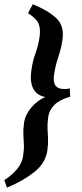

<svg xmlns="http://www.w3.org/2000/svg" viewBox="-57 -738 386 900"><path d="M272 -284.7Q223.1 -271 198.5 -246.8Q173.8 -222.7 168.9 -189Q164.6 -156.2 165.8 -133.8Q167 -111.3 168.2 -88.6Q169.4 -65.9 165 -32.7Q156.2 27.3 102.8 69.3Q49.3 111.3 -24.4 141.6L-36.6 106Q-1.5 84 22.9 54.7Q47.4 25.4 51.3 -7.3Q56.2 -38.6 54.9 -61.5Q53.7 -84.5 52.5 -107.7Q51.3 -130.9 55.7 -162.1Q61 -199.7 89.1 -233.2Q117.2 -266.6 154.8 -283.2Q114.3 -291.5 98.6 -322.8Q83 -354 89.4 -403.8Q95.7 -452.1 109.4 -488.8Q123 -525.4 128.4 -564.5Q133.8 -600.6 124.5 -625.5Q115.2 -650.4 74.2 -676.3L96.7 -718.3Q169.9 -688 207.5 -652.3Q245.1 -616.7 235.8 -551.3Q231.4 -520 223.9 -495.6Q216.3 -471.2 208.7 -446Q201.2 -420.9 196.3 -387.2Q191.4 -351.1 203.9 -335.9Q216.3 -320.8 242.2 -320.8Q253.9 -320.8 255.6 -321Q257.3 -321.3 270 -323.7Z"/></svg>

Font: Dai Banna SIL SemiBold
Style: Italic
Weight: 600
Italic angle: -11°
Designer: Victor Gaultney
Foundry: SIL International
Version: Version 4.000